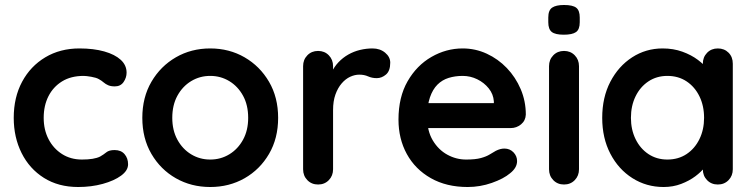

<svg xmlns="http://www.w3.org/2000/svg" viewBox="-20 -739 3020 769"><path d="M298 -545Q355 -545 397.5 -533Q440 -521 463.5 -499.5Q487 -478 487 -448Q487 -428 475 -410.5Q463 -393 440 -393Q424 -393 413.5 -397.5Q403 -402 395 -409Q387 -416 376 -422Q366 -428 345.5 -431.5Q325 -435 315 -435Q264 -435 228.5 -413Q193 -391 174 -353.5Q155 -316 155 -267Q155 -219 174.5 -181.5Q194 -144 228.5 -122Q263 -100 308 -100Q333 -100 351 -103Q369 -106 381 -112Q395 -120 406 -129Q417 -138 439 -138Q465 -138 479 -121.5Q493 -105 493 -81Q493 -56 465 -35.5Q437 -15 391.5 -2.5Q346 10 293 10Q214 10 156 -26.5Q98 -63 66.5 -126Q35 -189 35 -267Q35 -349 68.5 -411.5Q102 -474 161.5 -509.5Q221 -545 298 -545Z M1094 -267Q1094 -185 1057.5 -122.5Q1021 -60 959.5 -25Q898 10 822 10Q746 10 684.5 -25Q623 -60 586.5 -122.5Q550 -185 550 -267Q550 -349 586.5 -411.5Q623 -474 684.5 -509.5Q746 -545 822 -545Q898 -545 959.5 -509.5Q1021 -474 1057.5 -411.5Q1094 -349 1094 -267ZM974 -267Q974 -318 953.5 -355.5Q933 -393 898.5 -414Q864 -435 822 -435Q780 -435 745.5 -414Q711 -393 690.5 -355.5Q670 -318 670 -267Q670 -217 690.5 -179.5Q711 -142 745.5 -121Q780 -100 822 -100Q864 -100 898.5 -121Q933 -142 953.5 -179.5Q974 -217 974 -267Z M1254 0Q1228 0 1211 -17.5Q1194 -35 1194 -61V-474Q1194 -500 1211 -517.5Q1228 -535 1254 -535Q1280 -535 1297 -517.5Q1314 -500 1314 -474V-380L1307 -447Q1318 -471 1335.5 -489.5Q1353 -508 1375 -520.5Q1397 -533 1422 -539Q1447 -545 1472 -545Q1502 -545 1522.5 -528Q1543 -511 1543 -488Q1543 -455 1526 -440.5Q1509 -426 1489 -426Q1470 -426 1454.5 -433Q1439 -440 1419 -440Q1401 -440 1382.5 -431.5Q1364 -423 1348.5 -405Q1333 -387 1323.5 -360.5Q1314 -334 1314 -298V-61Q1314 -35 1297 -17.5Q1280 0 1254 0Z M1853 10Q1768 10 1705.5 -25.5Q1643 -61 1609.5 -122Q1576 -183 1576 -260Q1576 -350 1612.5 -413.5Q1649 -477 1708 -511Q1767 -545 1833 -545Q1884 -545 1929.5 -524Q1975 -503 2010 -466.5Q2045 -430 2065.5 -382Q2086 -334 2086 -280Q2085 -256 2067 -241Q2049 -226 2025 -226H1643L1613 -326H1980L1958 -306V-333Q1956 -362 1937.5 -385Q1919 -408 1891.5 -421.5Q1864 -435 1833 -435Q1803 -435 1777 -427Q1751 -419 1732 -400Q1713 -381 1702 -349Q1691 -317 1691 -268Q1691 -214 1713.5 -176.5Q1736 -139 1771.5 -119.5Q1807 -100 1847 -100Q1884 -100 1906 -106Q1928 -112 1941.5 -120.5Q1955 -129 1966 -135Q1984 -144 2000 -144Q2022 -144 2036.5 -129Q2051 -114 2051 -94Q2051 -67 2023 -45Q1997 -23 1950 -6.5Q1903 10 1853 10Z M2299 -61Q2299 -35 2282 -17.5Q2265 0 2239 0Q2213 0 2196 -17.5Q2179 -35 2179 -61V-474Q2179 -500 2196 -517.5Q2213 -535 2239 -535Q2265 -535 2282 -517.5Q2299 -500 2299 -474ZM2238 -600Q2204 -600 2190 -611Q2176 -622 2176 -650V-669Q2176 -698 2191.5 -708.5Q2207 -719 2239 -719Q2274 -719 2288 -708Q2302 -697 2302 -669V-650Q2302 -621 2287 -610.5Q2272 -600 2238 -600Z M2855 -545Q2881 -545 2898 -528Q2915 -511 2915 -484V-61Q2915 -35 2898 -17.5Q2881 0 2855 0Q2829 0 2812 -17.5Q2795 -35 2795 -61V-110L2817 -101Q2817 -88 2803 -69.5Q2789 -51 2765 -33Q2741 -15 2708.5 -2.5Q2676 10 2638 10Q2569 10 2513 -25.5Q2457 -61 2424.5 -123.5Q2392 -186 2392 -267Q2392 -349 2424.5 -411.5Q2457 -474 2512 -509.5Q2567 -545 2634 -545Q2677 -545 2713 -532Q2749 -519 2775.5 -499Q2802 -479 2816.5 -458.5Q2831 -438 2831 -424L2795 -411V-484Q2795 -510 2812 -527.5Q2829 -545 2855 -545ZM2653 -100Q2697 -100 2730 -122Q2763 -144 2781.5 -182Q2800 -220 2800 -267Q2800 -315 2781.5 -353Q2763 -391 2730 -413Q2697 -435 2653 -435Q2610 -435 2577 -413Q2544 -391 2525.5 -353Q2507 -315 2507 -267Q2507 -220 2525.5 -182Q2544 -144 2577 -122Q2610 -100 2653 -100Z"/></svg>

Font: Quicksand Light
Style: Bold
Weight: 700
Version: Version 3.004